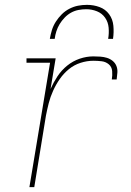

<svg xmlns="http://www.w3.org/2000/svg" viewBox="-20 -770 540 790"><path d="M101 0 186 -512H89V-530H209L188 -404Q200 -431 216.5 -456Q233 -481 256.5 -500Q280 -519 308 -528.5Q336 -538 364 -538Q378 -538 392.5 -537Q407 -536 420 -532Q433 -528 443.5 -519.5Q454 -511 459 -498.5Q464 -486 463 -471.5Q462 -457 460 -443H440Q443 -460 441.5 -477.5Q440 -495 427.5 -505.5Q415 -516 398 -518Q381 -520 364 -520Q338 -520 311.5 -511.5Q285 -503 263.5 -485.5Q242 -468 226 -445Q210 -422 198.5 -396.5Q187 -371 180.5 -345.5Q174 -320 169 -294L121 0ZM185 -610Q188 -628 193.5 -646Q199 -664 209.5 -680.5Q220 -697 234 -711Q248 -725 265.5 -734Q283 -743 301 -746.5Q319 -750 338 -750Q365 -750 389.5 -741Q414 -732 429 -711.5Q444 -691 446.5 -664Q449 -637 445 -610H425Q429 -633 427 -656Q425 -679 412.5 -697Q400 -715 379 -723.5Q358 -732 335 -732Q319 -732 303 -729Q287 -726 272.5 -718Q258 -710 246 -697.5Q234 -685 225.5 -671Q217 -657 212 -641.5Q207 -626 205 -610Z"/></svg>

Font: Iosevka Slab Thin
Style: Italic
Weight: 100
Italic angle: -9°
Monospace: yes
Designer: Belleve Invis
Foundry: Belleve Invis
Version: Version 11.1.1; ttfautohint (v1.8.3)